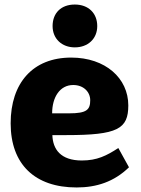

<svg xmlns="http://www.w3.org/2000/svg" viewBox="-20 -817 623 847"><path d="M318 10C406 10 483 -15 549 -79L502 -164C450 -130 408 -109 341 -109C247 -109 213 -159 211 -221H273C499 -221 546 -248 546 -352C546 -472 445 -563 294 -563C125 -563 27 -451 27 -273C27 -92 134 10 318 10ZM210 -317C210 -388 244 -442 303 -442C349 -442 378 -411 378 -375C378 -333 363 -317 285 -317ZM310 -608C368 -608 409 -646 409 -702C409 -758 371 -797 310 -797C249 -797 212 -759 212 -702C212 -646 253 -608 310 -608Z"/></svg>

Font: Frost ExtraBold
Style: Regular
Weight: 800
Designer: Lee Frost
Foundry: Lee Frost for Ice Communication Norge AS
Version: Version 2.011;hotconv 1.0.107;makeotfexe 2.5.65593